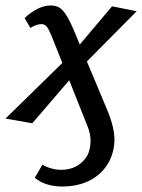

<svg xmlns="http://www.w3.org/2000/svg" viewBox="-40 -445 519 701"><path d="M188 236Q157 236 131.5 228Q106 220 87 204L115 156Q127 164 146 169.5Q165 175 182 175Q225 175 253 152.5Q281 130 287 100Q292 79 290 57Q288 35 276 7L149 -312Q138 -339 130.5 -348Q123 -357 111 -357Q102 -357 91 -353Q80 -349 71 -343L50 -379Q73 -401 97.5 -413Q122 -425 144 -425Q163 -425 175.5 -418Q188 -411 200.5 -392Q213 -373 229 -336L355 -35Q370 3 375.5 36Q381 69 374 101Q365 143 339 173.5Q313 204 274.5 220Q236 236 188 236ZM78 5 -20 -12 211 -238 235 -178ZM247 -190 224 -250 369 -422 459 -404Z"/></svg>

Font: Ysabeau SemiBold
Style: Italic
Weight: 600
Italic angle: -12°
Designer: Christian Thalmann (Catharsis Fonts)
Version: Version 2.002